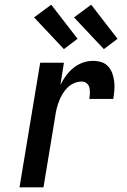

<svg xmlns="http://www.w3.org/2000/svg" viewBox="-20 -797 540 817"><path d="M63 0 151 -530H252L237 -436Q247 -456 261 -475Q275 -494 293 -508.5Q311 -523 332.5 -530.5Q354 -538 376 -538Q395 -538 412 -532.5Q429 -527 440.5 -514Q452 -501 458 -484.5Q464 -468 466 -450Q468 -432 466.5 -413Q465 -394 462 -376H360Q362 -388 362.5 -400.5Q363 -413 360.5 -424Q358 -435 349 -442.5Q340 -450 328 -450Q311 -450 295 -443Q279 -436 267 -424Q255 -412 246 -397Q237 -382 231 -366Q225 -350 221 -334.5Q217 -319 215 -302L165 0ZM422 -588 295 -723 368 -777 480 -632ZM252 -588 125 -723 198 -777 310 -632Z"/></svg>

Font: Iosevka Curly Semibold Oblique
Style: Regular
Weight: 600
Italic angle: -9°
Monospace: yes
Designer: Belleve Invis
Foundry: Belleve Invis
Version: Version 11.1.0; ttfautohint (v1.8.3)